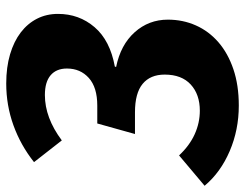

<svg xmlns="http://www.w3.org/2000/svg" viewBox="-116 -648 768 601"><g transform="rotate(-90 267.5 -347.0)"><path d="M61 -624Q114 -666 176.5 -688.5Q239 -711 307 -711Q358 -711 398.5 -699Q439 -687 467 -665.5Q495 -644 510 -614.5Q525 -585 525 -549Q525 -483 483.5 -434.5Q442 -386 360 -371L359 -367Q428 -353 467.5 -309Q507 -265 507 -205Q507 -158 489 -117.5Q471 -77 436.5 -47Q402 -17 352 0Q302 17 238 17Q162 17 95.5 -11.5Q29 -40 -13 -90L82 -170Q113 -137 148.5 -121Q184 -105 222 -105Q273 -105 304 -133.5Q335 -162 335 -215Q335 -260 306 -284Q277 -308 217 -308H149L182 -426H238Q295 -426 324.5 -452.5Q354 -479 354 -521Q354 -554 333 -572Q312 -590 271 -590Q200 -590 129 -537Z"/></g></svg>

Font: Szlgxwxxxixliatcpuztgldltzi
Style: Regular
Weight: 700
Italic angle: -8°
Designer: Carrois Corporate & Edenspiekermann
Foundry: Carrois Corporate GbR & Edenspiekermann AG
Version: Version 2.001